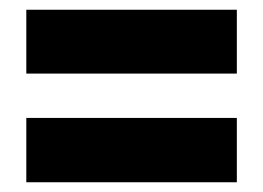

<svg xmlns="http://www.w3.org/2000/svg" viewBox="-20 -549 540 394"><path d="M34 -398H466V-529H34ZM34 -175H466V-307H34Z"/></svg>

Font: Noto Sans Gujarati ExtraCondensed Black
Style: Regular
Weight: 900
Width: 2
Designer: Jelle Bosma - Monotype Design Team, Universal Thirst
Foundry: Monotype Imaging Inc.
Version: Version 2.106